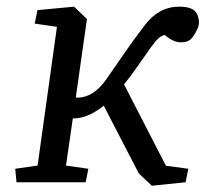

<svg xmlns="http://www.w3.org/2000/svg" viewBox="-20 -561 632 591"><path d="M531.7 -540.5Q576.7 -540.5 586.7 -517.3Q596.7 -494.1 589.1 -475.8Q581.5 -457.5 570.8 -444.1Q560.1 -430.7 536.6 -430.7Q513.2 -430.7 487.8 -453.1Q471.7 -453.1 446 -417.5Q420.4 -381.8 401.9 -354.7Q383.3 -327.6 361.8 -301.3L490.7 -50.8L559.6 -41.5L551.3 0L447.3 10.7L407.2 -27.3L299.3 -235.8Q251 -196.3 204.1 -196.3L183.1 -51.3L252 -41.5L243.7 0H30.8L26.9 -41.5L95.7 -51.3L155.3 -478.5L86.9 -488.3L95.2 -529.8L208 -540.5L247.6 -502.4L213.4 -261.7L217.3 -260.3Q267.6 -260.3 307.4 -317.1Q347.2 -374 365 -400.4Q382.8 -426.8 425.8 -483.6Q468.8 -540.5 531.7 -540.5Z"/></svg>

Font: NoticiaText-Italic
Style: Italic
Weight: 400
Italic angle: -8°
Designer: JM Sole
Foundry: JM Sole
Version: Version 1.003